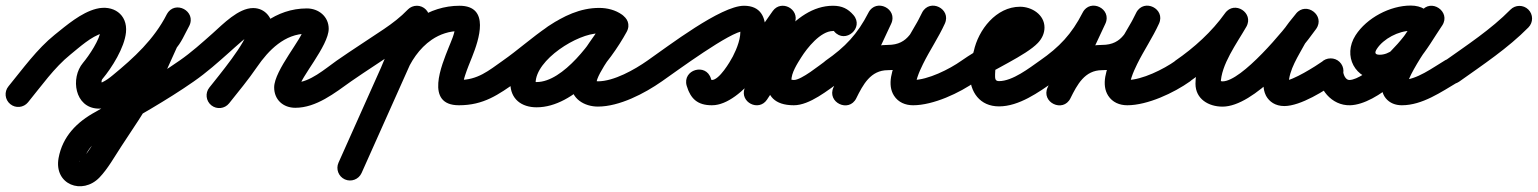

<svg xmlns="http://www.w3.org/2000/svg" viewBox="-55 -330 5478 684"><path d="M-18.5 40.8C0.7 56.6 29 53.8 44.8 34.5C92 -23 138.2 -89.3 196.2 -135.9C227.2 -160.9 270.9 -201.3 310.2 -211.4C325 -215.2 311.1 -210.5 305.2 -223C303.2 -227.2 304.4 -224.9 304.2 -223.5C300.8 -188.9 262.5 -132.2 240.5 -105.9C195.3 -51.9 211.1 53.7 294 56.9C334.6 58.5 373.7 32.3 403.6 7.8C490.1 -63.4 567.4 -136.7 619 -237.5C632.5 -263.7 619.8 -287.2 600.2 -297.7C580.5 -308.2 553.9 -305.6 539.6 -279.8C529.5 -261.5 509.6 -222.3 505.2 -217.8C504.8 -217.5 502.7 -214.4 500.5 -211.4C498.4 -208.3 496.3 -205.2 496.1 -204.8C471.1 -150.5 448.1 -94.1 418.8 -42.1C383.3 20.9 341.5 81.9 301.8 142.3C281.5 173.2 260.2 213.1 234.5 239.8C224.5 250.3 223.8 237.4 235.8 247.6C244.1 254.6 239.9 261.8 242.3 249.1C251.3 200 286.3 170.4 328.4 147.6C328.4 147.6 328.8 147.4 329.2 147.2C329.5 147 329.9 146.7 329.9 146.7C432.3 86.2 538.3 28.1 635.8 -40.1C656.2 -54.4 661.1 -82.5 646.9 -102.8C632.6 -123.2 604.5 -128.1 584.2 -113.9C584.2 -113.9 584.2 -113.9 584.2 -113.9C488.6 -47 384.6 9.9 284.1 69.3C284.1 69.3 284.5 69 284.8 68.8C285.2 68.6 285.6 68.4 285.6 68.4C219 104.4 167.8 156.1 153.7 232.9C136.4 327.7 238.3 365.9 299.5 302.2C329.3 271.1 353.4 227.6 377 191.7C417.8 129.6 460.8 66.9 497.2 2.1C527.7 -52.1 551.9 -110.7 577.9 -167.2C578.1 -167.6 575.7 -164.2 573.3 -160.8C570.9 -157.3 568.5 -153.8 568.8 -154.2C589.8 -175.1 603.9 -210 618.4 -236.2C632.7 -262.1 619.6 -285.8 599.5 -296.5C579.4 -307.2 552.4 -304.8 539 -278.5C493.1 -189.2 423.2 -124.9 346.4 -61.8C335.1 -52.4 323 -43.5 309.7 -37.1C305.7 -35.2 294.3 -36.6 297 -33C298.6 -30.9 302.2 -31.3 304.2 -29.6C309.5 -25 303.6 -41 309.5 -48.1C343.9 -89.1 388.4 -160.3 393.8 -214.5C400.3 -279.6 347.4 -313.9 287.8 -298.6C233.8 -284.7 182.5 -240.4 139.8 -206.1C76.7 -155.3 26.5 -85.1 -24.8 -22.5C-40.6 -3.3 -37.8 25 -18.5 40.8Z M573 -51.4C587.2 -30.9 615.2 -25.9 635.6 -40C680.8 -71.3 721.9 -108 762.9 -144.5C777.7 -157.6 835.5 -211.3 846.7 -211.3C849.3 -211.3 841.5 -212 839.1 -213C834.3 -215 829.9 -218.8 827.6 -223.6C827.3 -224.3 827.1 -226.2 827.1 -224.4C827.1 -182.9 721.3 -57.2 690.5 -17.6C675.2 2 678.8 30.3 698.4 45.5C718 60.8 746.3 57.2 761.5 37.6C761.5 37.6 761.5 37.6 761.5 37.6C809.5 -24.1 917.1 -147.4 917.1 -224.4C917.1 -265.3 890.2 -301.3 846.7 -301.3C794.4 -301.3 739.6 -244.3 703.1 -211.7C664.8 -177.7 626.6 -143.2 584.4 -114C563.9 -99.8 558.9 -71.8 573 -51.4ZM761.2 38.1C761.2 38.1 761.2 38.1 761.2 38.1C794.9 -4.2 829.6 -46 860.1 -90.6C901.8 -151.5 959.4 -210 1038.2 -210C1038.3 -210 1038.3 -210 1037.7 -210.2C1032.8 -212.1 1029 -216.8 1027.2 -221.5C1026.5 -223.4 1026 -229.5 1026 -227.5C1026 -197.6 921.7 -79.8 921.7 -18.6C921.7 25.3 953.9 54 997 54C1071.8 54 1137.7 1.1 1196 -40.3C1216.3 -54.7 1221.1 -82.8 1206.7 -103C1192.3 -123.3 1164.2 -128.1 1144 -113.7C1103.4 -85 1047.9 -36 997 -36C994.9 -36 996.2 -36 997.5 -35.6C1004.2 -33.2 1010.3 -26.5 1011.6 -19.3C1011.7 -18.5 1011.7 -18.4 1011.7 -18.6C1011.7 -49.8 1116 -166.5 1116 -227.5C1116 -271.2 1080 -300 1038.2 -300C927.9 -300 845.2 -228.1 785.9 -141.4C756.6 -98.6 723.1 -58.6 690.8 -18.1C675.3 1.4 678.5 29.7 697.9 45.2C717.4 60.7 745.7 57.5 761.2 38.1Z M1195.7 -40.1C1195.7 -40.1 1195.7 -40.1 1195.7 -40.1C1250.9 -78.4 1307.6 -114.3 1363.2 -152C1399 -176.1 1432.6 -202.1 1462.5 -233.4C1479.7 -251.3 1479.1 -279.8 1461.1 -297C1443.2 -314.2 1414.7 -313.5 1397.5 -295.6C1372 -269 1343.2 -247.1 1312.8 -226.5C1256.8 -188.7 1199.8 -152.5 1144.3 -113.9C1123.9 -99.7 1118.9 -71.7 1133.1 -51.3C1147.3 -30.9 1175.3 -25.9 1195.7 -40.1ZM1388.9 -282.8C1388.9 -282.8 1388.9 -282.8 1388.9 -282.8C1309.6 -105.3 1230.3 72.1 1150.9 249.6C1140.8 272.3 1150.9 298.9 1173.6 309.1C1196.3 319.2 1222.9 309.1 1233.1 286.4C1233.1 286.4 1233.1 286.4 1233.1 286.4C1312.4 108.9 1391.7 -68.6 1471.1 -246.1C1481.2 -268.8 1471.1 -295.4 1448.4 -305.6C1425.7 -315.7 1399.1 -305.5 1388.9 -282.8ZM1388 -60.8C1388 -60.8 1388 -60.8 1388 -60.8C1407.1 -110.5 1438.6 -158.1 1483.1 -188.5C1512.5 -208.5 1546.4 -219.5 1582 -219.5C1585.4 -219.5 1575.6 -222.2 1573.1 -224.5C1570.3 -227 1566.4 -235.4 1566.3 -234.6C1565.5 -210.7 1552.2 -183 1543.5 -161.1C1518.9 -99.2 1457.1 45 1580 45C1668.2 45 1720.4 7.4 1787.9 -40.2C1808.2 -54.6 1813.1 -82.6 1798.8 -102.9C1784.4 -123.2 1756.4 -128.1 1736.1 -113.8C1684.9 -77.7 1647.1 -45 1580 -45C1577.6 -45 1583.1 -43.9 1584.8 -42.8C1590 -39.4 1593.1 -35.3 1594.9 -29.4C1596 -25.9 1595.5 -36.9 1596.2 -40.5C1597.6 -47.5 1599.6 -54.4 1601.8 -61.2C1609.1 -83.8 1618.3 -105.8 1627.1 -127.8C1650.7 -187.3 1692.6 -309.5 1582 -309.5C1528.4 -309.5 1476.7 -293 1432.4 -262.9C1372.7 -222.1 1329.8 -160 1304 -93.2C1295.1 -70 1306.6 -44 1329.8 -35C1353 -26.1 1379 -37.6 1388 -60.8Z M1725 -51.3C1739.2 -30.9 1767.3 -25.9 1787.7 -40C1872.6 -99.1 1972.7 -211.8 2079.6 -211.8C2089.5 -211.8 2100.6 -210.3 2108.8 -204.4C2132.1 -187.8 2156.6 -199.5 2169.2 -219C2181.7 -238.4 2182.3 -265.6 2157.6 -279.9C2131.5 -295.1 2108.9 -301.1 2078.3 -301.1C1951.4 -301.1 1763.1 -169.2 1763.1 -34.2C1763.1 22.9 1802.8 52.3 1856.7 52.3C1992.2 52.3 2118.5 -108.7 2177.5 -216.4C2191.9 -242.7 2179.3 -266.7 2159.6 -277.5C2139.9 -288.3 2113 -285.9 2098.5 -259.6C2061.4 -191.8 1979.3 -109.2 1979.3 -31.6C1979.3 21.7 2026.8 49.7 2075 49.7C2151.9 49.7 2241.1 3 2302.8 -40.1C2323.2 -54.4 2328.1 -82.5 2313.9 -102.8C2299.6 -123.2 2271.5 -128.1 2251.2 -113.9C2205.7 -82 2132.1 -40.3 2075 -40.3C2066.8 -40.3 2062.3 -45.5 2066.7 -39.1C2068.2 -36.9 2069.3 -29 2069.3 -31.6C2069.3 -68.7 2154.1 -173.7 2177.5 -216.4C2191.9 -242.7 2179.3 -266.6 2159.6 -277.4C2139.9 -288.3 2112.9 -285.9 2098.5 -259.6C2058 -185.6 1951.9 -37.7 1856.7 -37.7C1854.1 -37.7 1851.5 -37.8 1849 -38.1C1843.3 -38.7 1853.1 -26.7 1853.1 -34.2C1853.1 -117.3 2002.8 -211.1 2078.3 -211.1C2093.7 -211.1 2100.3 -209.1 2112.4 -202.1C2137.2 -187.7 2161 -198.3 2172.8 -216.6C2184.6 -235 2184.4 -261 2161.2 -277.6C2137.5 -294.5 2108.5 -301.8 2079.6 -301.8C1944.4 -301.8 1840.2 -186.1 1736.3 -114C1715.9 -99.8 1710.9 -71.7 1725 -51.3Z M2302.7 -40C2302.7 -40 2302.7 -40 2302.7 -40C2355.9 -77 2548.9 -219.5 2595.5 -219.5C2596 -219.5 2591.3 -220.4 2590.2 -220.9C2586.4 -222.7 2584 -225 2581.8 -228.4C2581.8 -228.6 2581.7 -228.7 2581.7 -228.8C2586.5 -197.1 2570 -156.4 2555.7 -128.8C2545.6 -109.5 2507.4 -45 2481 -45C2470.9 -45 2474.2 -46.7 2478 -43.3C2484.4 -37.8 2479.4 -44.1 2477.9 -49.3C2469.8 -77.8 2443.9 -85.7 2422.2 -79.4C2400.4 -73 2382.9 -52.4 2391.5 -23.9C2405.4 21.9 2429.9 45 2481 45C2591 45 2708.6 -151.8 2771 -238.1C2786.1 -259 2770.7 -281.5 2749.4 -292.7C2728 -303.9 2700.8 -303.9 2692.1 -279.6C2660.6 -191.5 2629.1 -103.3 2597.6 -15.1C2588.8 9.5 2601.3 30.4 2619.7 39.8C2638.1 49.2 2662.4 47 2677.1 25.4C2726.8 -47.2 2822.8 -219.3 2912.6 -219.5C2925.7 -219.5 2907.7 -228.6 2917.3 -217.5C2936.9 -194.9 2963.7 -198.3 2980.7 -213C2997.7 -227.7 3004.9 -253.7 2985.4 -276.4C2966 -298.8 2944.7 -309.5 2912.5 -309.5C2832.6 -309.5 2762.4 -236 2723.4 -174C2675.5 -97.9 2632.2 45 2773 45C2829.5 45 2894.8 -9.1 2938.9 -40.2C2959.3 -54.6 2964.1 -82.6 2949.8 -102.9C2935.4 -123.3 2907.4 -128.1 2887.1 -113.8C2864.4 -97.8 2800.2 -45 2773 -45C2770.4 -45 2762.2 -46.3 2762.2 -46.2C2763.3 -45.2 2764.7 -42.2 2764.7 -42.8C2762.7 -68.9 2786.5 -105.3 2799.6 -126C2819.8 -158.2 2868.1 -219.5 2912.5 -219.5C2926.1 -219.5 2907.6 -228.8 2917.2 -217.6C2936.7 -195 2963.5 -198.4 2980.6 -213.1C2997.6 -227.9 3004.9 -253.9 2985.2 -276.5C2965.8 -298.9 2944.5 -309.5 2912.4 -309.5C2769.5 -309.2 2674.7 -130.4 2602.9 -25.4C2588.1 -3.8 2603.6 18.6 2624.9 29.5C2646.3 40.4 2673.6 39.8 2682.4 15.1C2713.9 -73 2745.4 -161.2 2776.9 -249.3C2785.5 -273.6 2773.4 -294.4 2755.3 -304C2737.2 -313.5 2713.1 -311.7 2698 -290.9C2657.6 -235 2533.7 -45 2481 -45C2466.7 -45 2484.2 -28.5 2477.6 -50.1C2469 -78.5 2443.4 -86.5 2421.9 -80.2C2400.5 -73.9 2383.2 -53.3 2391.3 -24.7C2404 20.3 2432.5 45 2481 45C2551.9 45 2606.2 -31 2635.5 -87.2C2667 -147.7 2713.7 -309.5 2595.5 -309.5C2512.9 -309.5 2326.2 -166 2251.3 -114C2230.9 -99.8 2225.9 -71.7 2240 -51.3C2254.2 -30.9 2282.3 -25.9 2302.7 -40Z M2937.7 -40.1C2937.7 -40.1 2937.7 -40.1 2937.7 -40.1C3019.5 -96.9 3073.2 -154.4 3119.1 -244C3132.5 -270.2 3118.5 -293.4 3098.1 -303.5C3077.7 -313.5 3050.7 -310.2 3038.2 -283.6C2997 -195.4 2955.7 -107.2 2914.4 -19.1C2901.9 7.8 2915.6 30.9 2935.7 40.5C2955.8 50.2 2982.4 46.6 2995.5 20C3019.5 -28.3 3046.3 -80 3108 -80C3225 -80 3260.2 -150.7 3309.7 -243.3C3323.4 -268.9 3309.2 -292.1 3288.6 -302.2C3268 -312.4 3241 -309.5 3229 -283.1C3194.1 -206.1 3080.4 -66.2 3129.9 10.9C3145.2 34.7 3170.5 45 3198 45C3269.8 45 3363.9 1.1 3422.1 -40.4C3442.4 -54.8 3447.1 -82.9 3432.6 -103.1C3418.2 -123.4 3390.1 -128.1 3369.9 -113.6C3369.9 -113.6 3369.9 -113.6 3369.9 -113.6C3327.6 -83.5 3250.3 -45 3198 -45C3194.9 -45 3205.5 -39.1 3208.2 -32.7C3209.2 -30.2 3209 -38.4 3209.1 -39C3210.1 -44.6 3211.6 -49.9 3213.4 -55.3C3218.6 -71.2 3225.7 -86.5 3233 -101.5C3257.1 -150.5 3288.4 -196.2 3311 -245.9C3323 -272.3 3309.6 -295.1 3289.9 -304.8C3270.2 -314.6 3244 -311.3 3230.3 -285.7C3198 -225.2 3183.4 -170 3108 -170C3007.7 -170 2955.1 -101.3 2914.9 -20C2901.7 6.6 2915.7 29.8 2936.1 39.7C2956.5 49.5 2983.4 45.9 2996 19.1C3037.2 -69.1 3078.5 -157.2 3119.8 -245.4C3132.2 -272.1 3118.8 -295.1 3098.8 -304.9C3078.8 -314.7 3052.4 -311.2 3038.9 -285C2999.7 -208.3 2956.2 -162.5 2886.3 -113.9C2865.9 -99.8 2860.9 -71.7 2875.1 -51.3C2889.2 -30.9 2917.3 -25.9 2937.7 -40.1Z M3359.1 -51.3C3373.3 -30.9 3401.4 -25.9 3421.7 -40.1C3480.2 -80.9 3599.7 -132 3642.6 -177.2C3656.9 -192.3 3666 -211 3666 -232C3666 -277.8 3620.8 -306 3579 -306C3493.9 -306 3430.2 -223.8 3414 -147.3C3414 -147.3 3414.2 -148.3 3414.5 -149.2C3414.7 -150.2 3415 -151.2 3415 -151.1C3406.3 -122.7 3400 -96.2 3400 -66C3400 -2.3 3435.6 49 3504 49C3575.3 49 3645 -1.1 3700.8 -40.1C3721.2 -54.4 3726.1 -82.5 3711.9 -102.8C3697.6 -123.2 3669.5 -128.1 3649.2 -113.9C3649.2 -113.9 3649.2 -113.9 3649.2 -113.9C3612.2 -87.9 3552.4 -41 3504 -41C3488.6 -41 3490 -52.2 3490 -66C3490 -87.1 3495 -105.1 3501 -124.9C3501 -124.9 3501.3 -125.8 3501.5 -126.8C3501.8 -127.7 3502 -128.6 3502 -128.7C3509 -161.6 3538.9 -216 3579 -216C3587.4 -216 3579.4 -215 3576.8 -225.7C3575.8 -229.5 3576 -232.5 3576 -232C3576 -232.7 3576.1 -233.4 3576.1 -234.1C3576.3 -235.5 3576.6 -236.7 3577.2 -238.1C3578.3 -241.1 3560 -226.5 3555.8 -223.9C3493.7 -186.8 3430 -155.6 3370.3 -113.9C3349.9 -99.7 3344.9 -71.6 3359.1 -51.3Z M3700.7 -40.1C3700.7 -40.1 3700.7 -40.1 3700.7 -40.1C3782.5 -96.9 3836.2 -154.4 3882.1 -244C3895.5 -270.2 3881.5 -293.4 3861.1 -303.5C3840.7 -313.5 3813.7 -310.2 3801.2 -283.6C3760 -195.4 3718.7 -107.2 3677.4 -19.1C3664.9 7.8 3678.6 30.9 3698.7 40.5C3718.8 50.2 3745.4 46.6 3758.5 20C3782.5 -28.3 3809.3 -80 3871 -80C3988 -80 4023.2 -150.7 4072.7 -243.3C4086.4 -268.9 4072.2 -292.1 4051.6 -302.2C4031 -312.4 4004 -309.5 3992 -283.1C3957.1 -206.1 3843.4 -66.2 3892.9 10.9C3908.2 34.7 3933.5 45 3961 45C4032.8 45 4126.9 1.1 4185.1 -40.4C4205.4 -54.8 4210.1 -82.9 4195.6 -103.1C4181.2 -123.4 4153.1 -128.1 4132.9 -113.6C4132.9 -113.6 4132.9 -113.6 4132.9 -113.6C4090.6 -83.5 4013.3 -45 3961 -45C3957.9 -45 3968.5 -39.1 3971.2 -32.7C3972.2 -30.2 3972 -38.4 3972.1 -39C3973.1 -44.6 3974.6 -49.9 3976.4 -55.3C3981.6 -71.2 3988.7 -86.5 3996 -101.5C4020.1 -150.5 4051.4 -196.2 4074 -245.9C4086 -272.3 4072.6 -295.1 4052.9 -304.8C4033.2 -314.6 4007 -311.3 3993.3 -285.7C3961 -225.2 3946.4 -170 3871 -170C3770.7 -170 3718.1 -101.3 3677.9 -20C3664.7 6.6 3678.7 29.8 3699.1 39.7C3719.5 49.5 3746.4 45.9 3759 19.1C3800.2 -69.1 3841.5 -157.2 3882.8 -245.4C3895.2 -272.1 3881.8 -295.1 3861.8 -304.9C3841.8 -314.7 3815.4 -311.2 3801.9 -285C3762.7 -208.3 3719.2 -162.5 3649.3 -113.9C3628.9 -99.8 3623.9 -71.7 3638.1 -51.3C3652.2 -30.9 3680.3 -25.9 3700.7 -40.1Z M4120.9 -51.5C4135 -31 4163 -25.8 4183.5 -39.9C4258.8 -91.7 4329.5 -156.2 4382.7 -230.9C4399.2 -254.1 4387.3 -278.6 4367.7 -291.1C4348.2 -303.5 4321 -304 4306.9 -279.3C4264.8 -205.3 4203.9 -118.9 4203.9 -31.7C4203.9 23.1 4251 49.9 4300.2 49.9C4413.1 49.9 4572.5 -140.9 4633.7 -226.9C4650.6 -250.7 4641.7 -275.7 4624 -288.9C4606.4 -302.2 4580 -303.9 4561.8 -281C4546 -261.2 4528.5 -241.4 4515.9 -219.3C4515.9 -219.3 4515.8 -219 4515.6 -218.8C4515.5 -218.5 4515.3 -218.2 4515.3 -218.2C4484.2 -159.9 4446 -98.5 4446 -30.3C4446 -16.2 4448.5 -2.1 4454.9 10.5C4454.9 10.5 4455.1 10.8 4455.3 11.1C4455.5 11.5 4455.6 11.8 4455.6 11.8C4466.8 32 4488.1 47.8 4520.4 47.8C4578.8 47.8 4665.7 -7.9 4711.8 -40.1C4732.2 -54.4 4737.1 -82.5 4722.9 -102.8C4708.6 -123.2 4680.5 -128.1 4660.2 -113.9C4660.2 -113.9 4660.2 -113.9 4660.2 -113.9C4630.5 -93.1 4549.6 -42.2 4520.4 -42.2C4515.1 -42.2 4529.5 -36.8 4533.4 -32.1C4534.3 -31 4535 -29.9 4535.8 -28.7C4536.3 -27.9 4537.4 -25.5 4537.1 -26.3C4536.4 -28.2 4535.3 -30.1 4534.4 -31.8C4534.4 -31.8 4534.5 -31.5 4534.7 -31.1C4534.9 -30.8 4535.1 -30.5 4535.1 -30.5C4534.7 -31.2 4535.8 -29 4536 -28.2C4536.4 -26.9 4536 -30 4536 -30.3C4536 -80.6 4571.4 -132.2 4594.7 -175.8C4594.7 -175.8 4594.5 -175.5 4594.4 -175.2C4594.2 -175 4594.1 -174.7 4594.1 -174.7C4604.3 -192.6 4619.3 -208.8 4632.2 -225C4650.4 -247.8 4640.9 -273.2 4622.6 -287C4604.3 -300.8 4577.2 -302.9 4560.3 -279.1C4521.6 -224.6 4368.5 -40.1 4300.2 -40.1C4295.7 -40.1 4285.8 -44.3 4289.7 -40.2C4291.9 -38 4293.4 -35.1 4293.9 -32C4293.9 -31.9 4293.9 -31.8 4293.9 -31.7C4293.9 -98.9 4351.9 -176.5 4385.1 -234.7C4399.2 -259.5 4388.5 -283.2 4370.2 -294.9C4351.9 -306.6 4325.9 -306.3 4309.3 -283.1C4262.3 -217 4199.1 -159.9 4132.5 -114.1C4112 -100 4106.8 -72 4120.9 -51.5Z M4685 -122C4660.1 -122 4640 -101.9 4640 -77C4640 -13.9 4688.6 46.8 4754.8 45C4852.6 42.3 4989.9 -94.8 5037.9 -174.9C5074.7 -236.4 5049.6 -310.2 4970.7 -310.2C4897.2 -310.2 4814.1 -266.3 4774.2 -204.4C4727.2 -131.2 4772.5 -45 4860.1 -45C4974.8 -45 5026.9 -156.9 5082.4 -238.6C5099.2 -263.3 5088.6 -288.2 5069.9 -300.8C5051.1 -313.3 5024 -313.5 5007.6 -288.7C4962.6 -220.3 4823.7 -51.4 4881.5 19.7C4895.9 37.5 4916.7 45 4939 45C5012 45 5079.2 -2.3 5140 -38.3C5161.3 -51 5168.4 -78.6 5155.7 -100C5143 -121.3 5115.4 -128.4 5094 -115.7C5049.3 -89.2 4991.7 -45 4939 -45C4936.9 -45 4942.9 -43.8 4944.6 -42.6C4947.1 -40.5 4949.5 -38.4 4951.9 -36.3C4957.2 -29.9 4955.2 -30.4 4956.9 -24.7C4957.5 -23 4957.5 -28.3 4957.9 -30.1C4959.5 -36 4961.4 -41.3 4963.8 -46.9C4969 -59.4 4975.3 -71.5 4981.9 -83.3C5012 -137.4 5048.7 -187.5 5082.8 -239.1C5099.2 -264 5088.8 -288.9 5070.2 -301.3C5051.6 -313.8 5024.7 -313.8 5008 -289.2C4973.3 -238.1 4927.9 -135 4860.1 -135C4843.3 -135 4841.2 -142.1 4849.9 -155.6C4873.3 -192 4927.7 -220.2 4970.7 -220.2C4974.7 -220.2 4968.3 -237.2 4963.6 -226.8C4962.8 -224.8 4961.8 -223 4960.7 -221.1C4932.2 -173.6 4808.5 -46.5 4752.3 -45C4738.4 -44.6 4730 -65.5 4730 -77C4730 -101.9 4709.9 -122 4685 -122Z M5080.3 -49.6C5094.7 -29.3 5122.8 -24.6 5143.1 -39C5227.4 -98.9 5317.3 -158.5 5390.1 -232.4C5407.5 -250.2 5407.3 -278.7 5389.6 -296.1C5371.8 -313.5 5343.3 -313.3 5325.9 -295.6C5325.9 -295.6 5325.9 -295.6 5325.9 -295.6C5257 -225.5 5170.9 -169.2 5090.9 -112.3C5070.7 -97.9 5065.9 -69.9 5080.3 -49.6Z"/></svg>

Font: FRB American Cursive Guidelines Black
Style: Bold Italic
Weight: 900
Italic angle: -25°
Version: Version 2.0;Modular Font Editor K font №1